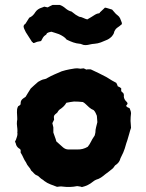

<svg xmlns="http://www.w3.org/2000/svg" viewBox="-20 -745 594 781"><path d="M475 -654Q478 -646 471 -643Q467 -639 461.5 -635.5Q456 -632 451 -627Q449 -623 447 -620.5Q445 -618 444 -613Q443 -608 440 -604Q437 -600 435 -597Q424 -586 413 -582Q402 -577 390 -572.5Q378 -568 365 -567Q360 -567 355 -566Q350 -565 345 -564Q338 -562 329 -561.5Q320 -561 312 -565Q310 -566 308 -566.5Q306 -567 304 -567Q291 -568 278 -572.5Q265 -577 251 -584Q246 -591 237.5 -596.5Q229 -602 220 -606Q211 -609 203.5 -611.5Q196 -614 189 -616Q177 -614 171 -610Q170 -608 169 -606Q168 -604 166 -603Q159 -599 155 -592.5Q151 -586 147 -578Q143 -577 139 -576.5Q135 -576 131 -575Q127 -574 123.5 -572Q120 -570 115 -570Q114 -572 113 -573Q112 -574 110 -575Q103 -585 97.5 -594.5Q92 -604 85 -614Q83 -619 80 -624.5Q77 -630 76 -636Q76 -643 80.5 -646Q85 -649 87 -654Q91 -661 99 -673Q114 -679 124 -696Q133 -709 150 -714Q152 -715 155.5 -716Q159 -717 160 -718Q163 -717 166.5 -716.5Q170 -716 174 -715Q179 -718 183.5 -720Q188 -722 194 -725H223Q235 -721 246.5 -711Q258 -701 271 -698Q281 -690 288 -685Q291 -683 295 -681Q299 -679 302 -677Q311 -676 319 -672Q327 -668 335 -666Q339 -668 343.5 -671Q348 -674 352 -676Q360 -681 367 -685.5Q374 -690 383 -691Q385 -691 386 -693.5Q387 -696 389 -697L407 -714Q414 -713 421 -710.5Q428 -708 436 -706Q441 -701 446 -694.5Q451 -688 458 -683Q465 -678 468.5 -670.5Q472 -663 475 -654ZM513 -225Q509 -214 506 -202Q503 -190 499 -178Q498 -175 497 -171.5Q496 -168 494 -163Q490 -149 487.5 -141Q485 -133 481.5 -125Q478 -117 470 -101Q466 -83 448 -72Q446 -70 444 -66.5Q442 -63 440 -61Q432 -54 424 -48Q416 -42 408 -36Q400 -29 391 -23Q382 -17 371 -14Q364 -11 358 -6Q339 10 313 16Q309 14 304 13.5Q299 13 294 12Q265 18 235 14Q230 13 224.5 13.5Q219 14 212 15Q199 10 185.5 5Q172 0 160 -9Q156 -13 151.5 -15.5Q147 -18 143 -22Q140 -24 137.5 -27Q135 -30 131 -31Q123 -34 118 -40Q113 -46 107 -51Q103 -60 96.5 -67Q90 -74 86 -84Q79 -94 74.5 -104.5Q70 -115 64 -124V-135Q63 -136 62.5 -137Q62 -138 61 -139Q50 -145 46 -155Q45 -159 44 -162Q43 -165 41 -169Q43 -172 43.5 -174Q44 -176 45 -177Q47 -183 49 -189Q51 -195 51 -201Q51 -204 50.5 -206Q50 -208 51 -210Q51 -221 49.5 -231Q48 -241 49 -251Q51 -259 50 -268.5Q49 -278 49 -288Q49 -294 49.5 -300Q50 -306 54 -313Q56 -314 58.5 -315.5Q61 -317 63 -319Q63 -321 63.5 -322Q64 -323 64 -324Q63 -337 75 -345Q77 -347 79.5 -348Q82 -349 84 -351Q89 -359 94 -367.5Q99 -376 105 -385Q111 -391 118.5 -397.5Q126 -404 135 -412Q140 -415 147 -418.5Q154 -422 161 -423Q168 -424 173 -428Q187 -436 202 -442.5Q217 -449 231 -455Q247 -460 263 -463Q274 -465 284 -466.5Q294 -468 304 -466Q307 -465 311 -466Q315 -467 320 -467Q322 -466 325 -465Q328 -464 330 -462Q334 -463 337.5 -463Q341 -463 345 -463Q350 -463 351 -462Q366 -455 381.5 -447.5Q397 -440 412 -432Q416 -430 417 -429Q426 -423 435.5 -417.5Q445 -412 453 -408Q455 -404 456.5 -401Q458 -398 459 -394Q462 -393 465.5 -391Q469 -389 473 -386V-375Q475 -371 478.5 -369Q482 -367 483 -363Q483 -362 483.5 -361Q484 -360 484 -358Q482 -346 491 -335Q493 -333 495 -331Q497 -329 498 -327Q500 -323 497.5 -320.5Q495 -318 493 -315Q495 -310 499 -308.5Q503 -307 507 -305Q507 -305 510 -297.5Q513 -290 513 -284Q512 -277 511.5 -269Q511 -261 511 -253Q511 -246 512 -239.5Q513 -233 513 -225ZM376 -248Q375 -256 375 -261.5Q375 -267 374 -274Q372 -279 369 -285.5Q366 -292 361 -297Q351 -301 343 -308Q335 -315 328 -322Q323 -327 317 -330Q308 -331 299 -331.5Q290 -332 281 -332Q274 -331 266.5 -330Q259 -329 250 -327Q245 -318 237.5 -311Q230 -304 222 -299Q221 -298 219 -296Q217 -294 216 -292Q214 -287 209.5 -284Q205 -281 201 -276Q201 -276 199 -270Q199 -268 199.5 -264.5Q200 -261 200 -258L193 -244L197 -227V-206Q200 -196 203.5 -187.5Q207 -179 209 -170Q217 -163 223.5 -157Q230 -151 237 -145Q247 -137 258 -137H294Q317 -136 337 -148Q345 -158 350 -168.5Q355 -179 362 -189Q365 -192 366 -197Q367 -202 368 -206Q368 -217 371 -228Q374 -239 376 -248Z"/></svg>

Font: Daruma Drop One
Style: Regular
Weight: 400
Designer: Maniackers Design
Version: Version 1.000